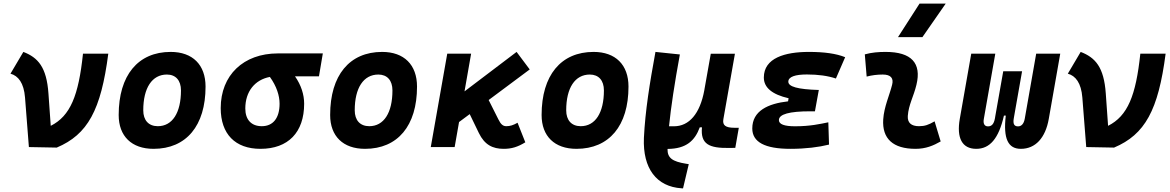

<svg xmlns="http://www.w3.org/2000/svg" viewBox="-20 -815 6485 1064"><path d="M140.1 0 294.4 2.9C466.3 -69.8 539.6 -204.6 580.1 -517.6H439.9C415.5 -285.6 370.1 -172.4 261.2 -117.7L248.5 -296.9C238.3 -443.4 190.4 -496.1 109.4 -527.3L38.1 -406.7C81.1 -395 112.3 -355.5 118.7 -274.4Z M831.1 9.8C1012.2 9.8 1119.1 -118.2 1119.1 -335C1119.1 -456.1 1047.4 -527.3 925.8 -527.3C744.6 -527.3 637.7 -397.5 637.7 -177.7C637.7 -60.1 709.5 9.8 831.1 9.8ZM854.5 -115.7C803.7 -115.7 773.9 -148.4 773.9 -203.6C773.9 -328.1 822.8 -401.9 904.8 -401.9C954.1 -401.9 982.9 -369.1 982.9 -314C982.9 -189.5 935.1 -115.7 854.5 -115.7Z M1423.3 9.8C1577.1 9.8 1665.5 -81.5 1665.5 -240.2C1665.5 -291 1648.9 -343.3 1614.7 -392.1H1747.6L1769 -519H1520C1329.1 -519 1203.1 -398.4 1203.1 -215.8C1203.1 -72.3 1283.2 9.8 1423.3 9.8ZM1475.6 -388.7C1512.7 -337.4 1529.3 -285.2 1529.3 -240.2C1529.3 -161.1 1493.7 -115.7 1430.7 -115.7C1372.6 -115.7 1339.4 -151.9 1339.4 -213.9C1339.4 -307.6 1392.1 -373 1475.6 -388.7Z M2002.9 9.8C2184.1 9.8 2291 -118.2 2291 -335C2291 -456.1 2219.2 -527.3 2097.7 -527.3C1916.5 -527.3 1809.6 -397.5 1809.6 -177.7C1809.6 -60.1 1881.3 9.8 2002.9 9.8ZM2026.4 -115.7C1975.6 -115.7 1945.8 -148.4 1945.8 -203.6C1945.8 -328.1 1994.6 -401.9 2076.7 -401.9C2126 -401.9 2154.8 -369.1 2154.8 -314C2154.8 -189.5 2106.9 -115.7 2026.4 -115.7Z M2367.2 0H2499.5L2523.9 -138.7L2583 -182.6L2633.8 -77.6C2665.5 -12.2 2710.4 9.8 2771.5 9.8C2814.9 9.8 2849.1 -0.5 2891.1 -26.4L2848.1 -134.8C2824.2 -121.1 2806.6 -115.7 2785.6 -115.7C2766.6 -115.7 2754.9 -127 2741.7 -153.8L2688 -260.7L2915.5 -430.2L2842.8 -527.3L2554.2 -308.6L2590.8 -517.6H2458.5Z M3174.8 9.8C3356 9.8 3462.9 -118.2 3462.9 -335C3462.9 -456.1 3391.1 -527.3 3269.5 -527.3C3088.4 -527.3 2981.4 -397.5 2981.4 -177.7C2981.4 -60.1 3053.2 9.8 3174.8 9.8ZM3198.2 -115.7C3147.5 -115.7 3117.7 -148.4 3117.7 -203.6C3117.7 -328.1 3166.5 -401.9 3248.5 -401.9C3297.9 -401.9 3326.7 -369.1 3326.7 -314C3326.7 -189.5 3278.8 -115.7 3198.2 -115.7Z M3765.1 229 3796.9 94.7 3781.7 92.3C3706.1 80.1 3678.2 60.5 3679.2 10.3C3784.2 9.8 3831.1 -36.6 3857.9 -109.4H3870.1C3860.8 -15.1 3911.1 6.3 4019.5 4.9L4054.7 4.4L4074.2 -106.9H4050.3C4000.5 -106.9 3982.4 -120.6 3988.8 -155.3L4052.7 -517.1H3918.9L3884.8 -325.2V-325.7C3884.3 -323.7 3884.3 -321.3 3883.8 -319.3L3882.8 -313.5C3858.9 -185.1 3799.3 -115.2 3714.8 -115.2H3687.5C3698.2 -221.2 3717.8 -350.6 3747.6 -513.2L3612.3 -527.3C3580.1 -351.6 3555.7 -201.7 3548.3 -50.3C3541.5 118.2 3617.7 219.7 3757.3 228.5Z M4359.9 9.8C4444.8 9.8 4517.6 0.5 4574.2 -13.7L4570.3 -137.2C4524.4 -127.9 4470.2 -115.2 4385.7 -115.2C4326.2 -115.2 4296.4 -126.5 4296.4 -149.4C4296.4 -182.1 4354 -198.2 4470.7 -198.2H4496.1L4517.6 -316.4C4399.4 -319.8 4348.6 -335 4348.6 -362.3C4348.6 -389.6 4387.2 -402.3 4451.2 -402.3C4514.2 -402.3 4566.9 -395 4612.3 -379.9L4663.6 -498C4614.3 -518.1 4547.9 -527.3 4462.4 -527.3C4330.1 -527.3 4212.9 -493.7 4212.9 -385.3C4212.9 -329.6 4258.8 -291.5 4350.1 -270.5L4347.2 -253.4C4235.8 -240.7 4148.9 -200.7 4148.9 -103C4148.9 -27.3 4219.2 9.8 4359.9 9.8Z M5159.2 -142.6C5125.5 -123 5105 -115.7 5072.8 -115.7C5029.8 -115.7 5008.3 -134.8 5010.7 -172.4C5015.1 -234.9 5043.5 -281.2 5058.6 -345.2C5087.9 -465.3 5030.8 -527.3 4887.7 -527.3C4849.1 -527.3 4810.5 -524.4 4772.5 -513.7L4782.7 -390.6C4812.5 -398.4 4842.3 -401.9 4872.1 -401.9C4915.5 -401.9 4933.6 -382.3 4923.8 -345.2C4909.7 -288.1 4878.9 -222.7 4874.5 -153.3C4867.7 -46.4 4928.7 9.8 5053.7 9.8C5110.8 9.8 5152.8 -8.3 5192.9 -31.2ZM4956.5 -609.4H5091.8L5220.7 -794.9H5075.7Z M5637.2 9.8C5717.8 9.8 5773.4 -50.3 5792 -156.2L5855.5 -517.6H5722.2L5658.7 -156.2C5653.8 -129.9 5641.1 -114.7 5621.6 -114.7C5601.1 -114.7 5592.3 -127 5598.1 -159.7L5604 -193.4L5644 -419.9H5539.6L5496.1 -174.3L5493.7 -159.7C5487.8 -127 5475.1 -114.7 5455.1 -114.7C5435.5 -114.7 5427.2 -129.9 5432.1 -156.2L5495.6 -517.6H5362.3L5298.8 -156.2C5280.3 -50.3 5311.5 9.8 5390.1 9.8C5464.4 9.8 5514.2 -45.4 5543.5 -174.3H5553.7C5538.6 -45.4 5566.9 9.8 5637.2 9.8Z M5999.5 0 6153.8 2.9C6325.7 -69.8 6398.9 -204.6 6439.5 -517.6H6299.3C6274.9 -285.6 6229.5 -172.4 6120.6 -117.7L6107.9 -296.9C6097.7 -443.4 6049.8 -496.1 5968.8 -527.3L5897.5 -406.7C5940.4 -395 5971.7 -355.5 5978 -274.4Z"/></svg>

Font: Cascadia Mono NF
Style: Bold Italic
Weight: 700
Italic angle: -10°
Monospace: yes
Designer: Aaron Bell
Foundry: Saja Typeworks
Version: Version 2404.023